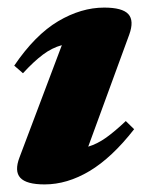

<svg xmlns="http://www.w3.org/2000/svg" viewBox="-20 -471 384 506"><path d="M31.5 -56.5 143 -352Q117 -345 93 -327Q69 -309 40.5 -278L17.5 -298Q72.5 -379 133.2 -415Q194 -451 254.5 -451Q302.5 -451 318.2 -433.8Q334 -416.5 320.5 -379.5L212.5 -84.5Q237 -92 260 -108.5Q283 -125 311.5 -152L333.5 -130.5Q275 -55.5 216 -20.2Q157 15 97.5 15Q49.5 15 33.5 -2.5Q17.5 -20 31.5 -56.5Z"/></svg>

Font: Newsreader Text ExtraBold
Style: Italic
Weight: 800
Italic angle: -17°
Designer: Hugues Gentile
Foundry: Production Type
Version: Version 1.001